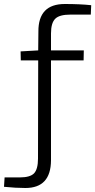

<svg xmlns="http://www.w3.org/2000/svg" viewBox="-60 -736 476 960"><path d="M292 -663Q238 -663 217 -643Q195 -622 195 -569V-484H359L358 -434H195V66Q194 204 67 204Q20 204 -40 198L-37 151H40Q90 151 110 131Q130 110 130 57L131 -434H44L43 -479L131 -484L132 -578Q131 -716 264 -716Q340 -716 396 -710L394 -663Z"/></svg>

Font: Taylor Sans Light
Style: Regular
Weight: 300
Italic angle: -8°
Designer: Natanael Gama
Version: Version 1.001 September 8, 2015